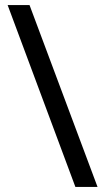

<svg xmlns="http://www.w3.org/2000/svg" viewBox="-20 -734 412 754"><path d="M96 -714 363 0H276L10 -714Z"/></svg>

Font: Noto Sans Zanabazar Square
Style: Regular
Weight: 400
Version: Version 2.005; ttfautohint (v1.8.4.7-5d5b)